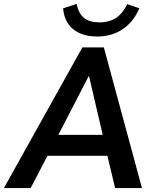

<svg xmlns="http://www.w3.org/2000/svg" viewBox="-77 -961 792 981"><path d="M79.6 0 165.5 -165H471.7L511.2 0H648.4L453.6 -718.8H343.8L-57.1 0ZM420.4 -774.4C520 -774.4 596.7 -827.6 634.8 -918.5L573.2 -939.9C543 -877.4 499 -846.7 430.7 -846.7C363.3 -846.7 328.1 -875.5 314.5 -940.9L245.6 -918.5C251.5 -833.5 309.1 -774.4 420.4 -774.4ZM377.9 -571.8 447.8 -272H221.2L376 -571.8Z"/></svg>

Font: Winston SemiBold
Style: Italic
Weight: 600
Italic angle: -8.13011°
Designer: Vernon Adams, Kim Jin-seong, David Berlow, Cristiano Sobral
Foundry: The Winston Project Authors
Version: Version 3.004